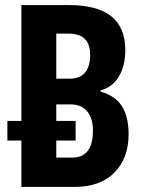

<svg xmlns="http://www.w3.org/2000/svg" viewBox="-20 -734 567 754"><path d="M64 0V-182H9V-259H64V-714H252Q472 -714 472 -538Q472 -475 446.5 -433Q421 -391 375 -379V-374Q433 -358 459 -316.5Q485 -275 485 -207Q485 -112 429 -56Q373 0 274 0ZM252 -425Q334 -425 334 -519Q334 -602 250 -602H201V-425ZM263 -115Q345 -115 345 -221Q345 -269 322.5 -296.5Q300 -324 258 -324H201V-259H277V-182H201V-115Z"/></svg>

Font: Noto Sans ExtraCondensed
Style: Bold
Weight: 700
Width: 2
Designer: Monotype Design Team
Foundry: Monotype Imaging Inc.
Version: Version 2.013; ttfautohint (v1.8.4.7-5d5b)